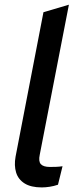

<svg xmlns="http://www.w3.org/2000/svg" viewBox="-20 -790 338 817"><path d="M226.7 -4Q209.2 2 191.5 4.7Q173.7 7.5 157.7 7.5Q111.6 7.5 84.5 -9.6Q57.4 -26.7 48.5 -56.2Q39.5 -85.8 46.2 -123.2L164.9 -738L273.2 -770L149.2 -131.9Q143 -103.3 153.8 -91.5Q164.6 -79.6 192.6 -79.6Q206.5 -79.6 219.4 -80.1Q232.3 -80.6 246.1 -82.6Z"/></svg>

Font: REM Medium
Style: Italic
Weight: 500
Italic angle: -11°
Designer: Octavio Pardo
Foundry: Ashler Design
Version: Version 1.005;gftools[0.9.28]